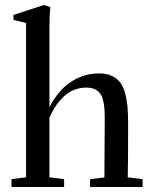

<svg xmlns="http://www.w3.org/2000/svg" viewBox="-20 -746 612 766"><path d="M25.9 0V-31.2L84 -38.6V-654.3L33.7 -666.5V-686.5L155.3 -726.1L180.7 -717.8Q177.2 -678.7 177.2 -640.6V-318.4Q211.4 -384.8 262.2 -418.9Q313 -453.1 375.5 -453.1Q404.3 -453.1 424.8 -443.8Q445.3 -434.6 458.3 -418.5Q471.2 -402.3 478.5 -376Q485.8 -349.6 488.5 -320.8Q491.2 -292 491.2 -252.4Q491.2 -108.4 489.7 -38.6L548.8 -31.2V0H339.4V-31.2L396.5 -38.1Q397.9 -268.1 397.9 -272Q397.9 -296.9 396.5 -314.2Q395 -331.5 390.6 -348.1Q386.2 -364.7 378.2 -374.8Q370.1 -384.8 356.7 -390.6Q343.3 -396.5 324.2 -396.5Q231.4 -396.5 177.2 -276.9V-38.6L235.8 -31.2V0Z"/></svg>

Font: Elstob 10pt Medium
Style: Regular
Weight: 500
Designer: Peter S. Baker
Version: Version 1.015